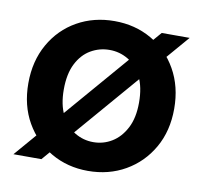

<svg xmlns="http://www.w3.org/2000/svg" viewBox="-64 -576 692 656"><g transform="rotate(10 282.0 -248.0)"><path d="M21 0 448 -496H545L118 0ZM281 12Q210 12 153 -21Q96 -54 62.5 -112.5Q29 -171 29 -248Q29 -325 62.5 -384Q96 -443 153.5 -475.5Q211 -508 283 -508Q354 -508 411 -475.5Q468 -443 501.5 -384Q535 -325 535 -248Q535 -171 501.5 -112.5Q468 -54 410.5 -21Q353 12 281 12ZM282 -88Q317 -88 346.5 -106Q376 -124 394.5 -159.5Q413 -195 413 -248Q413 -302 395 -337.5Q377 -373 347.5 -390.5Q318 -408 283 -408Q248 -408 218 -390.5Q188 -373 170 -337.5Q152 -302 152 -248Q152 -195 170 -159.5Q188 -124 217.5 -106Q247 -88 282 -88Z"/></g></svg>

Font: DM Sans 9pt 36pt SemiBold
Style: Regular
Weight: 600
Version: Version 4.004;gftools[0.9.30]